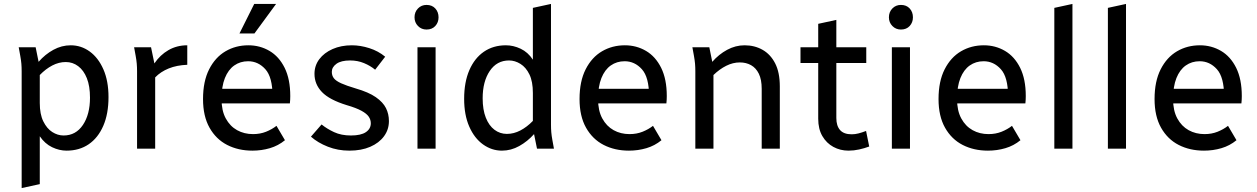

<svg xmlns="http://www.w3.org/2000/svg" viewBox="-20 -755 6381 975"><path d="M75 -515H161L176 -441Q209 -479 251 -502Q293 -525 339 -525Q392 -525 435.5 -493.5Q479 -462 505 -403Q531 -344 531 -262Q531 -177 504.5 -116Q478 -55 430.5 -22.5Q383 10 318 10Q281 10 244.5 -7.5Q208 -25 182 -63V180L90 200V-393Q90 -414 88.5 -431.5Q87 -449 83 -471ZM182 -232Q182 -175 200 -138.5Q218 -102 245.5 -84.5Q273 -67 303 -67Q365 -67 401 -120.5Q437 -174 437 -259Q437 -318 421 -358Q405 -398 377 -419Q349 -440 314 -440Q279 -440 245.5 -422.5Q212 -405 182 -374Z M661 -515H747L764 -433Q793 -476 835.5 -500.5Q878 -525 931 -525V-426Q878 -424 837 -407.5Q796 -391 768 -362V0H676V-393Q676 -414 674.5 -431.5Q673 -449 669 -471Z M1011 -252Q1011 -342 1042 -403Q1073 -464 1125 -494.5Q1177 -525 1241 -525Q1300 -525 1348.5 -496.5Q1397 -468 1425.5 -410.5Q1454 -353 1454 -267Q1454 -258 1453.5 -248.5Q1453 -239 1452 -230H1090V-304H1382L1364 -267Q1364 -363 1327.5 -403.5Q1291 -444 1240 -444Q1200 -444 1169.5 -422.5Q1139 -401 1122 -358.5Q1105 -316 1105 -252Q1105 -193 1126.5 -153.5Q1148 -114 1184 -94Q1220 -74 1265 -74Q1301 -74 1331 -86Q1361 -98 1384 -116L1427 -43Q1393 -15 1350.5 -2.5Q1308 10 1262 10Q1190 10 1133.5 -19Q1077 -48 1044 -106.5Q1011 -165 1011 -252ZM1196 -585 1271 -735H1382L1272 -585Z M1559 -61 1613 -123Q1640 -101 1676.5 -84Q1713 -67 1762 -67Q1813 -67 1838 -84Q1863 -101 1863 -129Q1863 -147 1852.5 -162.5Q1842 -178 1815.5 -192.5Q1789 -207 1741 -221Q1653 -248 1615 -287.5Q1577 -327 1577 -380Q1577 -422 1601.5 -454.5Q1626 -487 1669 -506Q1712 -525 1767 -525Q1810 -525 1855.5 -510.5Q1901 -496 1936 -467L1885 -401Q1861 -421 1828.5 -434.5Q1796 -448 1758 -448Q1712 -448 1688.5 -431Q1665 -414 1665 -390Q1665 -371 1675.5 -357.5Q1686 -344 1712.5 -332Q1739 -320 1786 -306Q1852 -287 1888.5 -261.5Q1925 -236 1940 -206Q1955 -176 1955 -140Q1955 -97 1930 -63Q1905 -29 1860 -9.5Q1815 10 1754 10Q1696 10 1645 -10Q1594 -30 1559 -61Z M2100 0V-515H2192V0ZM2085 -667Q2085 -694 2102.5 -712Q2120 -730 2146 -730Q2174 -730 2190.5 -712Q2207 -694 2207 -667Q2207 -641 2190.5 -623Q2174 -605 2146 -605Q2120 -605 2102.5 -623Q2085 -641 2085 -667Z M2337 -253Q2337 -338 2363.5 -399Q2390 -460 2437.5 -492.5Q2485 -525 2549 -525Q2587 -525 2624 -507.5Q2661 -490 2686 -452V-715L2778 -735V-122Q2778 -101 2779.5 -83.5Q2781 -66 2785 -44L2793 0H2707L2692 -74Q2659 -37 2617 -13.5Q2575 10 2529 10Q2477 10 2433 -21.5Q2389 -53 2363 -112Q2337 -171 2337 -253ZM2431 -256Q2431 -198 2447 -157.5Q2463 -117 2491 -96Q2519 -75 2554 -75Q2589 -75 2622.5 -92.5Q2656 -110 2686 -141V-283Q2686 -341 2668.5 -377Q2651 -413 2623 -430.5Q2595 -448 2565 -448Q2503 -448 2467 -394.5Q2431 -341 2431 -256Z M2923 -252Q2923 -342 2954 -403Q2985 -464 3037 -494.5Q3089 -525 3153 -525Q3212 -525 3260.5 -496.5Q3309 -468 3337.5 -410.5Q3366 -353 3366 -267Q3366 -258 3365.5 -248.5Q3365 -239 3364 -230H3002V-304H3294L3276 -267Q3276 -363 3239.5 -403.5Q3203 -444 3152 -444Q3112 -444 3081.5 -422.5Q3051 -401 3034 -358.5Q3017 -316 3017 -252Q3017 -193 3038.5 -153.5Q3060 -114 3096 -94Q3132 -74 3177 -74Q3213 -74 3243 -86Q3273 -98 3296 -116L3339 -43Q3305 -15 3262.5 -2.5Q3220 10 3174 10Q3102 10 3045.5 -19Q2989 -48 2956 -106.5Q2923 -165 2923 -252Z M3496 -515H3582L3597 -441Q3630 -479 3672.5 -502Q3715 -525 3761 -525Q3812 -525 3852.5 -502Q3893 -479 3916.5 -433Q3940 -387 3940 -316V0H3848V-304Q3848 -351 3833.5 -380.5Q3819 -410 3794 -424Q3769 -438 3737 -438Q3702 -438 3668 -421Q3634 -404 3603 -374V0H3511V-393Q3511 -414 3509.5 -431.5Q3508 -449 3504 -471Z M4045 -435V-515H4135V-634L4227 -654V-515H4379V-435H4227V-156Q4227 -116 4246 -94.5Q4265 -73 4305 -73Q4322 -73 4339.5 -77.5Q4357 -82 4378 -90L4394 -11Q4370 -2 4343 4Q4316 10 4289 10Q4247 10 4212 -9Q4177 -28 4156 -64Q4135 -100 4135 -152V-435Z M4509 0V-515H4601V0ZM4494 -667Q4494 -694 4511.5 -712Q4529 -730 4555 -730Q4583 -730 4599.5 -712Q4616 -694 4616 -667Q4616 -641 4599.5 -623Q4583 -605 4555 -605Q4529 -605 4511.5 -623Q4494 -641 4494 -667Z M4746 -252Q4746 -342 4777 -403Q4808 -464 4860 -494.5Q4912 -525 4976 -525Q5035 -525 5083.5 -496.5Q5132 -468 5160.5 -410.5Q5189 -353 5189 -267Q5189 -258 5188.5 -248.5Q5188 -239 5187 -230H4825V-304H5117L5099 -267Q5099 -363 5062.5 -403.5Q5026 -444 4975 -444Q4935 -444 4904.5 -422.5Q4874 -401 4857 -358.5Q4840 -316 4840 -252Q4840 -193 4861.5 -153.5Q4883 -114 4919 -94Q4955 -74 5000 -74Q5036 -74 5066 -86Q5096 -98 5119 -116L5162 -43Q5128 -15 5085.5 -2.5Q5043 10 4997 10Q4925 10 4868.5 -19Q4812 -48 4779 -106.5Q4746 -165 4746 -252Z M5334 0V-715L5426 -735V0Z M5606 0V-715L5698 -735V0Z M5843 -252Q5843 -342 5874 -403Q5905 -464 5957 -494.5Q6009 -525 6073 -525Q6132 -525 6180.5 -496.5Q6229 -468 6257.5 -410.5Q6286 -353 6286 -267Q6286 -258 6285.5 -248.5Q6285 -239 6284 -230H5922V-304H6214L6196 -267Q6196 -363 6159.5 -403.5Q6123 -444 6072 -444Q6032 -444 6001.5 -422.5Q5971 -401 5954 -358.5Q5937 -316 5937 -252Q5937 -193 5958.5 -153.5Q5980 -114 6016 -94Q6052 -74 6097 -74Q6133 -74 6163 -86Q6193 -98 6216 -116L6259 -43Q6225 -15 6182.5 -2.5Q6140 10 6094 10Q6022 10 5965.5 -19Q5909 -48 5876 -106.5Q5843 -165 5843 -252Z"/></svg>

Font: Radio Canada
Style: Regular
Weight: 400
Designer: Charles Daoud, Etienne Aubert Bonn, Alexandre Saumier Demers, Jacques Le Bailly
Foundry: Radio-Canada
Version: Version 2.104;gftools[0.9.28.dev5+ged2979d]